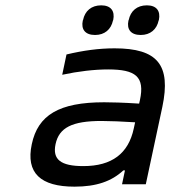

<svg xmlns="http://www.w3.org/2000/svg" viewBox="-20 -690 640 719"><path d="M409 -509C350 -509 292 -501 229 -486L213 -410C273 -423 334 -430 385 -430C488 -430 523 -403 504 -315L501 -302C440 -306 395 -307 370 -307C201 -307 122 -259 99 -150C76 -42 132 9 259 9C341 9 398 -11 442 -52H448L437 0H526L588 -290C621 -447 570 -509 409 -509ZM188 -150C201 -212 250 -237 360 -237C389 -237 441 -235 486 -232L481 -209C461 -115 399 -68 292 -68C207 -68 176 -93 188 -150ZM290 -613C283 -580 299 -559 336 -559C372 -559 396 -580 403 -613L404 -615C411 -649 395 -670 359 -670C322 -670 298 -649 291 -615ZM461 -613C454 -580 470 -559 507 -559C543 -559 567 -580 574 -613L575 -615C582 -649 566 -670 530 -670C493 -670 469 -649 462 -615Z"/></svg>

Font: LT Wave Mono
Style: Italic
Weight: 400
Designer: Daniel Lyons
Version: Version 2.5 (Glyphs App)